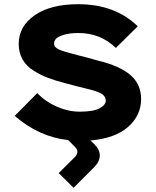

<svg xmlns="http://www.w3.org/2000/svg" viewBox="-20 -659 741 913"><path d="M651 -188Q651 -110 589 -55.5Q527 -1 410 9L429 27Q454 52 454.5 80Q455 108 428 136L330 234L259 164L333 91Q361 64 337 40L305 8L304 7Q165 -8 50 -108L157 -216Q197 -175 251 -151.5Q305 -128 359 -128Q424 -128 453.5 -144Q483 -160 483 -181Q483 -198 467 -210.5Q451 -223 401 -235Q394 -236 344.5 -249Q295 -262 288 -264Q242 -276 207.5 -289Q173 -302 139 -323.5Q105 -345 87 -377Q69 -409 69 -450Q69 -534 145 -586.5Q221 -639 352 -639Q527 -639 635 -534L531 -431Q458 -502 353 -502Q310 -502 282 -493Q254 -484 245.5 -473.5Q237 -463 237 -452Q237 -434 260.5 -423.5Q284 -413 348 -397Q382 -389 449 -370Q551 -345 601 -301.5Q651 -258 651 -188Z"/></svg>

Font: Sinkin Sans 700 Bold
Style: Bold
Weight: 700
Designer: Keith Bates
Foundry: K-Type
Version: Sinkin Sans (version 1.0)  by Keith Bates   •   © 2014   www